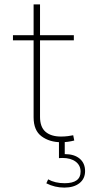

<svg xmlns="http://www.w3.org/2000/svg" viewBox="-20 -644 420 876"><path d="M368.2 136.7Q368.2 171.4 342.5 191.7Q316.9 211.9 273.4 211.9Q230 211.9 191.4 192.4L199.7 174.3Q231 191.9 274.9 191.9Q347.7 191.9 347.7 139.2Q347.7 110.4 325.2 93.5Q302.7 76.7 265.1 76.7Q261.7 76.7 257.3 76.9Q252.9 77.1 249 77.6V-0.5H275.4V59.1Q318.8 59.1 343.5 79.8Q368.2 100.6 368.2 136.7ZM314 -26.9 318.8 -2.9Q289.1 4.9 259.3 4.9Q206.1 4.9 169.7 -22Q133.3 -48.8 133.3 -108.9V-460H39.1V-483.4H133.3V-624H162.6V-483.4H316.9V-460H162.6V-110.8Q162.6 -64.5 187.7 -42.7Q212.9 -21 258.3 -21Q273.9 -21 289.6 -22.9Q305.2 -24.9 314 -26.9Z"/></svg>

Font: Estedad-FD Thin
Style: Regular
Weight: 100
Designer: Amin Abedi
Version: Version 7.3